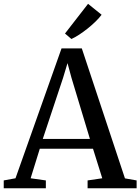

<svg xmlns="http://www.w3.org/2000/svg" viewBox="-32 -1008 752 1028"><path d="M51 -53.5 297.5 -749H406L637 -53L699.5 -42V0H437V-42L515.5 -53.5L466 -211.5H181L132 -53.5L213.5 -42V0H-12V-42ZM449.5 -264 350.5 -592 329.5 -670 305.5 -590.5 197 -264ZM350 -799.5 316 -828.5 439.5 -987.5 512 -929Q499 -911.5 479.5 -892.5Q460 -873.5 437.5 -855.5Q415 -837.5 392.5 -822.8Q370 -808 351 -799.5Z"/></svg>

Font: Merriweather 48pt
Style: Regular
Weight: 400
Version: Version 2.100